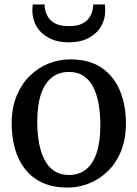

<svg xmlns="http://www.w3.org/2000/svg" viewBox="-20 -839 623 870"><path d="M32.9 -279.3Q32.9 -349.6 54.9 -403.7Q77 -457.8 114.7 -494.8Q152.4 -531.9 199.6 -550.9Q246.8 -570 297.3 -570Q384.9 -570 440.9 -531.6Q496.8 -493.2 523.7 -427.5Q550.6 -361.8 550.6 -279.7Q550.6 -209.1 528.6 -154.8Q506.5 -100.5 468.8 -63.6Q431.1 -26.7 383.8 -7.9Q336.6 11 286.1 11Q220.5 11 172.6 -11Q124.7 -33.1 93.8 -72.5Q62.9 -111.9 47.9 -164.8Q32.9 -217.7 32.9 -279.3ZM292.5 -46Q337.7 -46 369.4 -71Q401.1 -96 417.9 -146.3Q434.7 -196.6 434.7 -272Q434.7 -323.5 426.9 -367.5Q419.2 -411.5 402.5 -444.2Q385.9 -476.8 358.8 -494.9Q331.6 -513 292.5 -513Q247.2 -513 215 -488Q182.9 -463 165.8 -412.9Q148.8 -362.9 148.8 -287Q148.8 -235 156.9 -191Q165 -147 182 -114.4Q199.1 -81.8 226.4 -63.9Q253.8 -46 292.5 -46ZM292.3 -647.1Q240.5 -647.1 203.4 -666.2Q166.2 -685.3 146.4 -718Q126.6 -750.7 126.6 -791.1Q126.6 -797.6 127 -805.4Q127.4 -813.1 128.6 -818.7H182.1Q182.1 -815.6 182.3 -811.3Q182.6 -807 183.1 -801.9Q186.1 -783 196.4 -764.2Q206.8 -745.4 229.6 -733Q252.4 -720.6 292.3 -720.6Q332 -720.6 354.7 -733Q377.5 -745.4 387.9 -764.1Q398.3 -782.9 401 -801.7Q402 -806.9 402.2 -811.2Q402.3 -815.6 402.2 -818.7H455.2Q455.9 -813.1 456.4 -805.4Q456.9 -797.8 456.9 -791.3Q456.9 -750.8 437 -718.1Q417.1 -685.3 380.2 -666.2Q343.3 -647.1 292.3 -647.1Z"/></svg>

Font: Merriweather Light
Style: Regular
Weight: 300
Version: Version 2.100